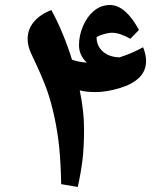

<svg xmlns="http://www.w3.org/2000/svg" viewBox="-20 -722 631 763"><path d="M89.8 -566.9Q89.8 -605.5 114.5 -635Q139.2 -664.6 184.1 -682.1Q232.4 -593.3 266.1 -484.9Q289.1 -476.1 325.2 -473.1Q293.9 -502.4 293.9 -542Q293.9 -580.6 309.8 -618.2Q325.7 -655.8 353.5 -679Q381.3 -702.1 417 -702.1Q478.5 -702.1 532.2 -603L498 -567.9Q456.5 -591.8 424.8 -591.8Q411.6 -591.8 392.8 -586.4Q374 -581.1 363.8 -574.2Q363.8 -539.1 388.9 -517.1Q414.1 -495.1 455.1 -494.1Q502.9 -509.3 548.8 -534.2Q560.5 -504.4 560.5 -480Q560.5 -440.4 533.2 -413.6Q505.9 -386.7 453.9 -371.3Q401.9 -356 359.9 -356Q324.2 -356 296.9 -362.8Q314 -280.3 314 -210Q314 -138.7 308.1 -88.9Q302.2 -39.1 289.1 21L223.1 9.8Q221.7 -70.8 215.6 -133.1Q209.5 -195.3 196.3 -256.6Q183.1 -317.9 165.8 -366.7Q148.4 -415.5 105 -506.8Q89.8 -538.1 89.8 -566.9Z"/></svg>

Font: Droid Arabic Naskh
Style: Bold
Weight: 700
Designer: Pascal Zoghbi
Foundry: Ascender Corporation
Version: Version 1.00